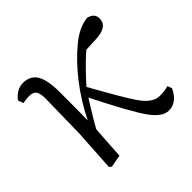

<svg xmlns="http://www.w3.org/2000/svg" viewBox="-137 -680 844 844"><g transform="rotate(-45 285.5 -257.5)"><path d="M467 14Q428 14 388 -41Q346 -99 257 -277Q250 -265 235 -242Q202 -189 183 -154Q181 -125 177 -66Q174 -22 173 0L115 11L105 2L117 -193L121 -408Q121 -439 111.5 -452.5Q102 -466 77 -466Q64 -466 38 -462L29 -487Q59 -526 99 -526Q144 -526 164.5 -492Q185 -458 185 -382Q185 -259 184 -208Q223 -288 281 -363Q335 -431 391.5 -477.5Q448 -524 501 -529Q538 -520 538 -488Q538 -438 462 -435L399 -432Q344 -384 284 -316Q300 -288 327 -240Q387 -134 411 -104Q446 -60 485 -60Q517 -60 538 -67L546 -46Q518 14 467 14Z"/></g></svg>

Font: GenRyuMin TW R
Style: Regular
Weight: 400
Version: Version 1.501;PS 1;hotconv 16.6.51;makeotf.lib2.5.65220